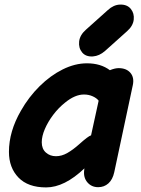

<svg xmlns="http://www.w3.org/2000/svg" viewBox="-20 -816 614 837"><path d="M181 1Q261 1 348 -82L347 -74Q343 -42 361 -21Q379 0 408 0Q434 0 452.5 -16.5Q471 -33 478 -65L559 -445Q566 -478 548.5 -498.5Q531 -519 497 -519Q481 -519 459 -510Q419 -540 359 -540Q307 -540 253.5 -513.5Q200 -487 152.5 -440Q105 -393 71 -333Q19 -243 19 -154Q19 -85 60.5 -42Q102 1 181 1ZM224 -135Q198 -135 180 -151Q162 -167 162 -196Q162 -222 175.5 -253.5Q189 -285 212 -315.5Q235 -346 264 -369Q307 -404 346 -404Q367 -404 384.5 -396Q402 -388 410 -377L377 -226Q365 -223 325 -187Q298 -163 273.5 -149Q249 -135 224 -135ZM385 -570Q413 -572 438 -594L534 -680Q560 -703 563 -730.5Q566 -758 550 -777.5Q534 -797 503 -796Q475 -795 450 -772L354 -686Q328 -663 325 -635Q322 -607 338 -587.5Q354 -568 385 -570Z"/></svg>

Font: Balsamiq Sans
Style: Bold Italic
Weight: 700
Italic angle: -12°
Designer: Michael Angeles
Foundry: Balsamiq SRL
Version: Version 1.020; ttfautohint (v1.8.4.7-5d5b);gftools[0.9.26]